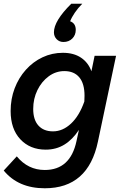

<svg xmlns="http://www.w3.org/2000/svg" viewBox="-21 -799 658 1029"><path d="M-1 115 69 39Q129 112 219 112Q356 112 389 -43L402 -103Q368 -51 324 -24Q280 3 224 3Q140 3 88 -52.5Q36 -108 36 -204Q36 -269 57.5 -325.5Q79 -382 117.5 -425Q156 -468 207 -492Q258 -516 316 -516Q374 -516 413 -490Q452 -464 469 -417L486 -500H601L504 -41Q452 210 219 210Q77 210 -1 115ZM157 -215Q157 -157 185 -126Q213 -95 263 -95Q315 -95 359.5 -136.5Q404 -178 431 -255Q432 -271 432 -286Q432 -351 404 -384.5Q376 -418 324 -418Q278 -418 240 -390Q202 -362 179.5 -316Q157 -270 157 -215ZM385 -639Q385 -611 366.5 -592.5Q348 -574 319 -574Q297 -574 282.5 -589Q268 -604 268 -626Q268 -687 361 -779H420Q397 -756 380 -731Q363 -706 355 -685Q385 -674 385 -639Z"/></svg>

Font: Wix Madefor Text SemiBold
Style: Italic
Weight: 600
Italic angle: -12°
Designer: Dalton Maag Ltd
Foundry: Dalton Maag Ltd
Version: Version 3.100